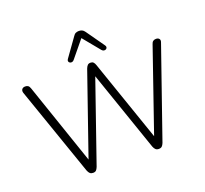

<svg xmlns="http://www.w3.org/2000/svg" viewBox="-155 -1127 1406 1318"><g transform="rotate(-20 548.0 -468.5)"><path d="M308 6Q294 6 285.5 -1.5Q277 -9 271 -24L45 -674Q40 -690 47.5 -700.5Q55 -711 72 -711Q85 -711 93 -705Q101 -699 106 -684L325 -44H293L514 -681Q520 -696 527.5 -703.5Q535 -711 549 -711Q562 -711 569.5 -703.5Q577 -696 582 -681L802 -44H772L993 -684Q997 -698 1005.5 -704.5Q1014 -711 1027 -711Q1043 -711 1050.5 -701Q1058 -691 1051 -674L825 -24Q819 -9 811 -1.5Q803 6 788 6Q774 6 765.5 -1.5Q757 -9 751 -24L538 -641H558L344 -24Q338 -9 330.5 -1.5Q323 6 308 6ZM446 -767Q439 -759 430.5 -758Q422 -757 415.5 -761Q409 -765 407.5 -772.5Q406 -780 412 -788L507 -921Q515 -934 525.5 -938.5Q536 -943 548 -943Q560 -943 570.5 -938.5Q581 -934 590 -921L684 -788Q690 -780 688.5 -772.5Q687 -765 680.5 -761Q674 -757 665.5 -758Q657 -759 650 -767L548 -891Z"/></g></svg>

Font: Nunito ExtraLight Light
Style: Regular
Weight: 300
Version: Version 3.602